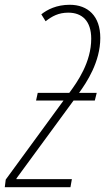

<svg xmlns="http://www.w3.org/2000/svg" viewBox="-65 -784 440 804"><path d="M-45 0H230L236 -34H4V-37L243 -363H332L340 -395H266C298 -439 355 -525 355 -625C355 -717 303 -764 227 -764C172 -764 133 -744 108 -724L126 -695C153 -716 180 -731 221 -731C279 -731 317 -696 317 -622C317 -524 260 -442 225 -395H93L86 -363H201L-41 -32Z"/></svg>

Font: Noto Sans ExtraCondensed ExtraLight
Style: Italic
Weight: 200
Width: 2
Italic angle: -12°
Designer: Monotype Design Team
Foundry: Monotype Imaging Inc.
Version: Version 2.013